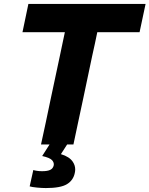

<svg xmlns="http://www.w3.org/2000/svg" viewBox="-20 -733 758 974"><path d="M188 0Q200.5 -57 212 -111Q223 -164.5 237.5 -232.5L283.5 -448.5Q290.5 -482 296.8 -511.8Q303 -541.5 309 -569.5H94L124 -713H718.5L688 -569.5H473.5Q467.5 -541.5 461.5 -512Q455 -482 447.5 -448.5L402 -232.5Q387.5 -164.5 376 -111Q364.5 -57 352.5 0ZM212.5 221Q193.5 221 167.5 218.5Q141.5 216 130.5 212.5L149 129.5Q154 131.5 166.5 133.5Q179 135.5 193.5 135.5Q221.5 135.5 235.2 128.5Q249 121.5 252.5 106Q253 103 253 100.5Q253 89.5 244 79.5Q232.5 67 194 58.5L248.5 -27H326.5L320.5 0L289 49Q332.5 62 349.5 88Q361.5 106 361.5 126.5Q361.5 135 359.5 144Q352 181.5 319.8 201.2Q287.5 221 212.5 221Z"/></svg>

Font: Heraclito
Style: Bold Italic
Weight: 700
Italic angle: -12°
Designer: Kostas Bartsokas (font) & Cristiano Sobral (main changes)
Foundry: Kostas Bartsokas (font) & Cristiano Sobral (main changes)
Version: Version 1.00;July 8, 2020;FontCreator 13.0.0.2655 64-bit